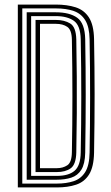

<svg xmlns="http://www.w3.org/2000/svg" viewBox="-20 -820 484 840"><path d="M58 0V-800H224.2Q273.5 -800 310.8 -788.1Q348 -776.2 369.1 -743.6Q390.2 -711 391.5 -649Q393.8 -526.5 393.9 -408.4Q394 -290.2 391.5 -151.5Q390.2 -89.8 369.9 -57Q349.5 -24.2 313.2 -12.1Q277 0 228.5 0ZM77.5 -16.8H228.5Q269.5 -16.8 301.6 -27.1Q333.8 -37.5 352.4 -66.6Q371 -95.8 372 -152Q374 -265.2 374.2 -391.6Q374.5 -518 372 -648.5Q371 -702 353.1 -731.2Q335.2 -760.5 302.5 -771.9Q269.8 -783.2 224.2 -783.2H77.5ZM96.8 -33.8V-766.2H224.2Q284.8 -766.2 318 -742.2Q351.2 -718.2 352.8 -648.5Q355 -523 355 -405.1Q355 -287.2 352.8 -152Q351.8 -103 335.9 -77.5Q320 -52 292.2 -42.9Q264.5 -33.8 228.5 -33.8ZM116.2 -50.5H228.5Q280.2 -50.5 306.2 -72.8Q332.2 -95 333.2 -152.5Q335.5 -275.5 335.6 -397.1Q335.8 -518.8 333.2 -648Q332 -708.8 303 -729.1Q274 -749.5 224.2 -749.5H116.2ZM135.5 -67.2V-732.8H224.2Q261.5 -732.8 287 -717.4Q312.5 -702 313.8 -647.5Q315.2 -562 315.9 -484Q316.5 -406 316 -325.8Q315.5 -245.5 313.8 -153Q312.5 -100 289.2 -83.6Q266 -67.2 228.5 -67.2ZM155 -84.2H228.5Q255.2 -84.2 274.5 -96.9Q293.8 -109.5 294.5 -154.2Q296.8 -270.2 296.8 -398.6Q296.8 -527 294.5 -646Q293.8 -689 274.5 -702.4Q255.2 -715.8 224.2 -715.8H155Z"/></svg>

Font: Big Shoulders Inline Text SemiBold
Style: Regular
Weight: 600
Designer: Patric King
Foundry: XO Type Co
Version: Version 1.000